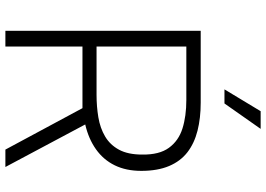

<svg xmlns="http://www.w3.org/2000/svg" viewBox="-154 -810 964 695"><g transform="rotate(90 327.5 -462.0)"><path d="M91 0V-707H351Q407 -707 452.5 -695.5Q498 -684 530.5 -659Q563 -634 580.5 -592.5Q598 -551 598 -492Q598 -437 578 -396Q558 -355 520 -328Q482 -301 430 -289L584 0H521L371 -279H148V0ZM148 -330H323Q365 -330 404 -336.5Q443 -343 473.5 -361Q504 -379 521.5 -411.5Q539 -444 539 -495Q540 -557 514.5 -592Q489 -627 444.5 -641Q400 -655 341 -655H148ZM303 -793 382 -924H446L354 -793Z"/></g></svg>

Font: Onest ExtraLight
Style: Regular
Weight: 250
Designer: Dmitri Voloshin, Andrey Kudryavtsev
Foundry: Dmitri Voloshin, Andrey Kudryavtsev
Version: Version 1.000;gftools[0.9.33]